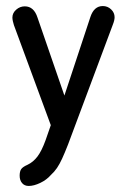

<svg xmlns="http://www.w3.org/2000/svg" viewBox="-20 -415 420 635"><path d="M148 -1 131 48Q118 84 104 102.5Q90 121 71 130Q55 137 50 144.5Q45 152 45 166Q45 181 53 190.5Q61 200 75 200Q92 200 113 190Q134 180 148 164Q160 153 168.5 140.5Q177 128 185.5 109.5Q194 91 205 63L353 -333Q359 -348 359 -358Q359 -373 347.5 -384Q336 -395 320 -395Q291 -395 279 -359L193 -99L104 -357Q92 -394 62 -394Q46 -394 33.5 -383Q21 -372 21 -357Q21 -352 22.5 -345Q24 -338 26 -332Z"/></svg>

Font: Beiruti Medium
Style: Regular
Weight: 500
Designer: Arlette Boutros
Foundry: Boutros
Version: Version 1.41